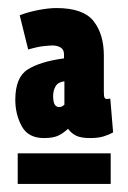

<svg xmlns="http://www.w3.org/2000/svg" viewBox="-20 -707 319 477"><path d="M18 -459Q18 -515 49 -534.5Q80 -554 139 -562V-572Q139 -584 130.5 -589Q122 -594 111 -594Q104 -594 89 -592.5Q74 -591 50 -584L29 -669Q49 -677 75 -682Q101 -687 120 -687Q187 -687 212.5 -654.5Q238 -622 238 -569V-477Q238 -467 240 -464Q242 -461 244 -461Q247 -461 250 -461.5Q253 -462 254 -462L261 -378Q250 -372 237 -368Q224 -364 204 -364Q182 -364 170 -369.5Q158 -375 149 -387Q136 -375 123.5 -369.5Q111 -364 89 -364Q50 -364 34 -393.5Q18 -423 18 -459ZM112 -468Q112 -441 127 -441Q134 -441 140 -447V-505Q124 -503 118 -492.5Q112 -482 112 -468ZM24 -250V-326H255V-250Z"/></svg>

Font: Georama ExtraCondensed ExtraBold
Style: Regular
Weight: 800
Width: 2
Designer: Jean-Baptiste Levee
Foundry: Production Type
Version: Version 1.000